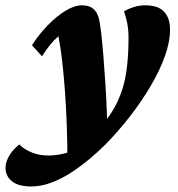

<svg xmlns="http://www.w3.org/2000/svg" viewBox="-124 -463 659 709"><path d="M-8.8 225.6Q-55.7 225.6 -79.6 206.5Q-103.5 187.5 -103.5 157.2Q-103.5 134.8 -89.8 111.8Q-76.2 88.9 -52.7 70.3Q-37.1 86.9 -8.8 99.1Q19.5 111.3 55.7 111.3Q89.8 111.3 130.4 99.1Q170.9 86.9 207 46.9L239.3 14.6Q287.1 -38.1 310.5 -88.9Q334 -139.6 342.3 -196.3Q350.6 -252.9 350.6 -322.3Q350.6 -354.5 345.7 -377.9Q340.8 -401.4 334 -420.9Q347.7 -429.7 368.7 -436.5Q389.6 -443.4 412.1 -443.4Q460 -443.4 481.9 -419.9Q503.9 -396.5 503.9 -352.5Q503.9 -308.6 484.9 -255.4Q465.8 -202.1 432.1 -145Q398.4 -87.9 355.5 -32.7Q312.5 22.5 264.6 71.3Q241.2 94.7 209.5 121.6Q177.7 148.4 141.6 172.4Q105.5 196.3 66.9 210.9Q28.3 225.6 -8.8 225.6ZM125 142.6Q125 65.4 122.6 -0.5Q120.1 -66.4 116.2 -120.6Q112.3 -174.8 107.9 -216.3Q103.5 -257.8 99.1 -286.1Q94.7 -314.5 91.8 -329.1Q60.5 -302.7 31.2 -254.9L-5.9 -295.9Q19.5 -335.9 51.8 -369.1Q84 -402.3 117.2 -422.9Q150.4 -443.4 179.7 -443.4Q204.1 -443.4 219.2 -431.6Q234.4 -419.9 241.2 -394.5Q245.1 -378.9 249.5 -342.3Q253.9 -305.7 257.8 -256.3Q261.7 -207 265.1 -153.8Q268.6 -100.6 270.5 -50.8Q272.5 -1 272.5 36.1Z"/></svg>

Font: Crimson Pro Black
Style: Italic
Weight: 900
Italic angle: -12°
Designer: Jacques Le Bailly
Foundry: Baron von Fonthausen
Version: Version 1.003